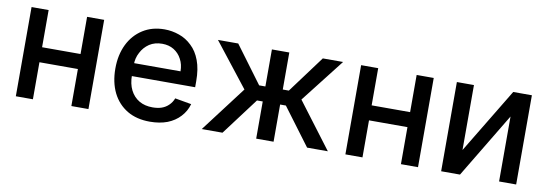

<svg xmlns="http://www.w3.org/2000/svg" viewBox="-48 -850 3299 1157"><g transform="rotate(10 1602.0 -271.5)"><path d="M441.4 -318.4Q441.4 -295.9 441.4 -226.6Q367.2 -226.6 145.5 -226.6Q145.5 -250 145.5 -318.4Q219.7 -318.4 441.4 -318.4ZM175.8 -545.9Q175.8 -409.2 175.8 0Q149.4 0 71.3 0Q71.3 -136.7 71.3 -545.9Q97.7 -545.9 175.8 -545.9ZM515.6 -545.9Q515.6 -409.2 515.6 0Q489.3 0 411.1 0Q411.1 -136.7 411.1 -545.9Q437.5 -545.9 515.6 -545.9Z M892.6 10.7Q811.5 10.7 753.9 -23.4Q695.3 -58.6 664.1 -121.1Q632.8 -184.6 632.8 -269.5Q632.8 -352.5 664.1 -417Q695.3 -480.5 752 -516.6Q808.6 -552.7 884.8 -552.7Q930.7 -552.7 974.6 -537.1Q1017.6 -522.5 1051.8 -489.3Q1086.9 -457 1106.4 -404.3Q1126 -352.5 1126 -278.3Q1126 -265.6 1126 -241.2Q1017.6 -241.2 692.4 -241.2Q692.4 -260.7 692.4 -320.3Q775.4 -320.3 1022.5 -320.3Q1022.5 -362.3 1004.9 -394.5Q988.3 -426.8 957 -446.3Q926.8 -464.8 885.7 -464.8Q840.8 -464.8 807.6 -443.4Q774.4 -420.9 756.8 -385.7Q738.3 -351.6 738.3 -310.5Q738.3 -290 738.3 -248Q738.3 -193.4 757.8 -155.3Q777.3 -117.2 812.5 -96.7Q846.7 -77.1 893.6 -77.1Q923.8 -77.1 948.2 -85Q973.6 -93.8 991.2 -111.3Q1009.8 -128.9 1019.5 -154.3Q1052.7 -148.4 1120.1 -136.7Q1107.4 -91.8 1076.2 -58.6Q1045.9 -25.4 999 -6.8Q952.1 10.7 892.6 10.7Z M1209 0Q1262.7 -69.3 1420.9 -279.3Q1368.2 -345.7 1211.9 -545.9Q1243.2 -545.9 1335.9 -545.9Q1377.9 -489.3 1503.9 -319.3Q1513.7 -319.3 1542 -319.3Q1542 -376 1542 -545.9Q1568.4 -545.9 1648.4 -545.9Q1648.4 -489.3 1648.4 -319.3Q1657.2 -319.3 1685.5 -319.3Q1727.5 -376 1853.5 -545.9Q1884.8 -545.9 1977.5 -545.9Q1925.8 -478.5 1769.5 -279.3Q1822.3 -209 1980.5 0Q1948.2 0 1853.5 0Q1811.5 -56.6 1683.6 -227.5Q1674.8 -227.5 1648.4 -227.5Q1648.4 -170.9 1648.4 0Q1622.1 0 1542 0Q1542 -56.6 1542 -227.5Q1533.2 -227.5 1506.8 -227.5Q1463.9 -170.9 1335.9 0Q1303.7 0 1209 0Z M2458 -318.4Q2458 -295.9 2458 -226.6Q2383.8 -226.6 2162.1 -226.6Q2162.1 -250 2162.1 -318.4Q2236.3 -318.4 2458 -318.4ZM2192.4 -545.9Q2192.4 -409.2 2192.4 0Q2166 0 2087.9 0Q2087.9 -136.7 2087.9 -545.9Q2114.3 -545.9 2192.4 -545.9ZM2532.2 -545.9Q2532.2 -409.2 2532.2 0Q2505.9 0 2427.7 0Q2427.7 -136.7 2427.7 -545.9Q2454.1 -545.9 2532.2 -545.9Z M2778.3 -148.4Q2837.9 -248 3018.6 -545.9Q3046.9 -545.9 3132.8 -545.9Q3132.8 -409.2 3132.8 0Q3106.4 0 3028.3 0Q3028.3 -99.6 3028.3 -397.5Q2968.8 -297.9 2789.1 0Q2760.7 0 2673.8 0Q2673.8 -136.7 2673.8 -545.9Q2700.2 -545.9 2778.3 -545.9Q2778.3 -446.3 2778.3 -148.4Z"/></g></svg>

Font: DeepSea
Style: Medium
Weight: 500
Designer: Stem
Version: Version 3.019;git-0a5106e0b